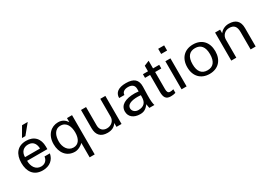

<svg xmlns="http://www.w3.org/2000/svg" viewBox="14 -1758 4143 2964"><g transform="rotate(-30 2086.0 -275.5)"><path d="M60 -250C60 -102 129 14 292 14C419 14 496 -55 516 -160H420C414 -98 371 -51 300 -51C205 -51 154 -134 154 -236H515V-282C515 -423 435 -512 292 -512C135 -512 60 -405 60 -250ZM154 -301C154 -399 214 -447 292 -447C396 -447 421 -361 421 -301ZM462 -751H361L261 -580H322Z M726 -248C726 -346 761 -449 870 -449C981 -449 1017 -344 1017 -244C1017 -129 969 -55 880 -55C778 -55 726 -152 726 -248ZM1017 -428C985 -475 941 -513 863 -513C741 -513 636 -421 636 -253C636 -103 719 13 867 13C927 13 991 -28 1017 -57V200H1107V-500H1017Z M1701 -500H1611V-181C1611 -109 1554 -53 1474 -53C1404 -53 1357 -97 1357 -172V-500H1267V-174C1267 -54 1328 12 1448 12C1523 12 1575 -14 1611 -69V0H1701Z M2181 -204C2181 -105 2133 -55 2035 -55C1978 -55 1935 -93 1935 -143C1935 -208 2010 -239 2128 -239C2150 -239 2161 -238 2181 -236ZM1841 -140C1841 -46 1914 14 2028 14C2094 14 2131 -6 2186 -72C2187 -52 2189 -33 2197 0H2287C2278 -24 2268 -81 2271 -182L2275 -334C2278 -459 2211 -513 2073 -513C1939 -513 1869 -462 1869 -365H1963C1963 -414 2005 -444 2071 -444C2142 -444 2181 -410 2181 -349V-303C2162 -306 2136 -308 2116 -308C1942 -309 1841 -251 1841 -140Z M2461 -435V-133C2461 -37 2488 12 2574 12C2603 12 2633 9 2661 0V-64C2641 -58 2620 -55 2600 -55C2562 -55 2551 -85 2551 -130V-435H2661V-500H2551V-636L2461 -599V-500H2371V-435Z M2861 0V-500H2771V0ZM2771 -630H2877V-722H2771Z M3017 -250C3017 -89 3114 12 3268 12C3422 12 3517 -89 3517 -250C3517 -411 3422 -512 3268 -512C3114 -512 3017 -411 3017 -250ZM3111 -250C3111 -383 3167 -447 3267 -447C3367 -447 3423 -383 3423 -250C3423 -117 3367 -53 3267 -53C3167 -53 3111 -117 3111 -250Z M3747 -323C3747 -396 3804 -453 3879 -453C3964 -453 4002 -409 4002 -311V0H4092V-329C4092 -452 4029 -513 3904 -513C3840 -513 3781 -484 3747 -436V-500H3657V0H3747Z"/></g></svg>

Font: Perun
Style: Regular
Weight: 400
Foundry: Copyright (c) Stefan Peev, Context Ltd, 2016
Version: Version 1.089